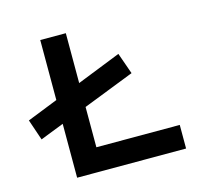

<svg xmlns="http://www.w3.org/2000/svg" viewBox="-101 -822 1044 943"><g transform="rotate(-15 421.5 -350.0)"><path d="M59 -227 23 -333 532 -535 570 -427ZM179 0V-700H309V-120H733V0Z"/></g></svg>

Font: Lexend Peta Medium
Style: Regular
Weight: 500
Designer: Bonnie Shaver-Troup, Thomas Jockin
Foundry: Lexend
Version: Version 1.007